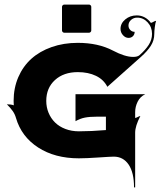

<svg xmlns="http://www.w3.org/2000/svg" viewBox="-20 -682 697 833"><path d="M249 -549.8V-652.3Q249 -656.2 252 -659.2Q254.9 -662.1 258.8 -662.1H366.2Q370.1 -662.1 373 -659.2Q376 -656.2 376 -652.3V-549.8Q376 -545.9 373 -543Q370.1 -540 366.2 -540H258.8Q254.9 -540 252 -543Q249 -545.9 249 -549.8ZM9.8 -229.5Q28.1 -229.5 39.8 -225.1Q39.1 -234.4 39.1 -244.1Q39.1 -300 59.3 -347Q79.6 -394 115.8 -426.8Q152.1 -459.5 204 -477.8Q255.9 -496.1 317.4 -496.1Q406.2 -496.1 470.2 -462.4Q522.2 -435.1 557.4 -435.1Q576.4 -435.1 585 -442.4Q610.6 -464.8 625.1 -487.2Q639.6 -509.5 639.6 -535.2Q639.6 -564.2 620.7 -584.8Q601.8 -605.5 575.2 -605.5Q559.6 -605.5 548.5 -595.5Q537.4 -585.4 537.4 -571.3Q537.4 -559.8 545.2 -551.9Q553 -543.9 564.2 -543.9Q564.2 -532.7 556.8 -525.1Q549.3 -517.6 537.6 -517.6Q524.2 -517.6 513.5 -529.4Q502.9 -541.3 502.9 -556.6Q502.9 -580.8 523.7 -598Q544.4 -615.2 573.5 -615.2Q592 -615.2 607.9 -606.6Q623.8 -597.9 634.5 -582.8Q637.7 -582.8 645.4 -587.2Q653.1 -591.6 657.2 -591.6Q653.8 -581.8 651.6 -564.2Q649.4 -546.6 649.4 -535.2Q649.4 -507.1 634.5 -483.6Q619.6 -460.2 591.8 -435.5L445.8 -305.4Q429.9 -336.7 396.5 -352.9Q363 -369.1 317.4 -369.1Q256.1 -369.1 218.4 -334.7Q180.7 -300.3 180.7 -244.1Q180.7 -216.8 190.7 -192.6Q200.7 -168.5 218.8 -150.6Q236.8 -132.8 263.5 -122.6Q290.3 -112.3 322.3 -112.3Q375.7 -112.3 439.5 -117.7V-175.8H400.4Q369.1 -175.8 348.4 -171.8Q327.6 -167.7 307.6 -156.2V-273.4H610.4Q588.1 -262.9 577.3 -241Q566.4 -219 566.4 -195.3V-170.2Q569.6 -170.2 577.1 -174.2Q584.7 -178.2 588.9 -178.7Q566.4 -135 566.4 -106.4V130.9H561.5Q561.5 66.7 538.1 32.1Q514.6 -2.4 473.6 -2.4Q460.7 -2.4 407.6 1.2Q354.5 4.9 322.3 4.9Q218 4.9 145.5 -42.1Q73 -89.1 49.3 -170.2Q44.7 -186.8 35 -200.4Q25.4 -214.1 9.8 -229.5Z"/></svg>

Font: Agreloy
Style: Medium
Weight: 400
Designer: gluk
Foundry: gluk
Version: Version 0.27